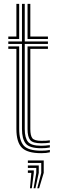

<svg xmlns="http://www.w3.org/2000/svg" viewBox="-20 -790 299 999"><path d="M194.4 -18.7Q133.5 -18.7 113.9 -43Q94.3 -67.3 94.3 -118.5V-561.3H23.2V-574.2H94.3V-770H108.8V-574.2H229.4V-561.3H108.8V-118.5Q108.8 -72.2 125.9 -51.9Q142.9 -31.6 194.4 -31.6Q205 -31.6 216.4 -32.5Q227.8 -33.3 239.4 -34.9V-22.6Q229.4 -20.5 217.9 -19.6Q206.3 -18.7 194.4 -18.7ZM194.4 7Q121.2 7 93.2 -22.2Q65.3 -51.4 65.3 -118.5V-535.6H23.2V-548.5H79.8V-118.5Q79.8 -59.7 103.3 -32.8Q126.8 -5.9 194.4 -5.9Q206.4 -5.9 218 -6.8Q229.7 -7.8 239.4 -10.1V2.4Q221.7 7 194.4 7ZM194.4 -44.5Q150.8 -44.5 137.1 -61.3Q123.3 -78.2 123.3 -118.5V-548.5H229.4V-535.6H137.8V-118.5Q137.8 -84.4 148.3 -70.9Q158.9 -57.4 194.4 -57.4Q208.5 -57.4 220.1 -57.9Q231.6 -58.5 239.4 -60V-47.7Q230.3 -46.2 218.8 -45.3Q207.3 -44.5 194.4 -44.5ZM23.2 -587.1V-600H65.3V-770H79.8V-587.1ZM123.3 -587.1V-770H137.8V-600H229.4V-587.1ZM173.9 189.4 194.6 109.4V57.9H125V45H207.5V109.4L183.5 189.4ZM136 189.4 143 109.4H125V96.5H155.9V109.4L145.5 189.4ZM154.9 189.4 168.8 109.4V83.7H125V70.8H181.7V109.4L164.4 189.4Z"/></svg>

Font: Big Shoulders Inline Display SC Thin
Style: Regular
Weight: 100
Designer: Patric King
Foundry: XO Type Co
Version: Version 2.002